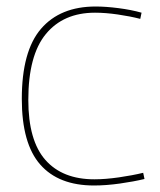

<svg xmlns="http://www.w3.org/2000/svg" viewBox="-20 -560 492 590"><path d="M47 -256Q47 -403 106 -471.5Q165 -540 274 -540Q305 -540 344 -535Q383 -530 415 -521L411 -502Q380 -510 342 -515.5Q304 -521 272 -521Q175 -521 121 -455.5Q67 -390 67 -253Q67 -128 119.5 -68.5Q172 -9 270 -9Q304 -9 345.5 -15Q387 -21 420 -29L424 -10Q391 -2 348.5 4Q306 10 269 10Q160 10 103.5 -54.5Q47 -119 47 -256Z"/></svg>

Font: Georama Thin
Style: Regular
Weight: 100
Designer: Jean-Baptiste Levee
Foundry: Production Type
Version: Version 1.000